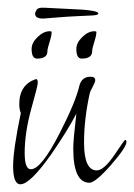

<svg xmlns="http://www.w3.org/2000/svg" viewBox="-20 -482 348 498"><path d="M33 -4Q14 -4 14 -51Q14 -72 19 -106.5Q24 -141 34 -189Q30 -198 30 -212Q30 -263 74 -277Q78 -276 78 -267Q78 -260 62 -203Q44 -139 44 -85Q44 -43 60 -43Q87 -43 135 -137Q176 -217 186 -260Q192 -283 215 -283Q227 -283 227 -274Q227 -269 220.5 -257Q214 -245 213 -241Q198 -174 198 -112Q198 -40 231 -40Q249 -40 276 -79Q303 -119 304 -119Q308 -119 308 -114Q308 -100 267 -53Q227 -8 212 -8Q170 -8 170 -97Q170 -108 172 -130.5Q174 -153 178 -187Q166 -164 149.5 -137.5Q133 -111 113 -82Q58 -4 33 -4ZM192 -330Q178 -330 178 -355Q178 -371 193.5 -386Q209 -401 225 -401Q230 -401 230 -399Q230 -390 224.5 -373Q219 -356 219 -349Q219 -330 192 -330ZM76 -330Q62 -330 62 -355Q62 -371 77.5 -386Q93 -401 109 -401Q114 -401 114 -399Q114 -390 108.5 -373Q103 -356 103 -349Q103 -330 76 -330ZM90 -434Q71 -434 71 -447Q71 -450 75 -456.5Q79 -463 95 -462L193 -457Q209 -456 222 -453.5Q235 -451 235 -447Q235 -443 221 -442Q207 -441 179 -440Q156 -439 132 -437Q108 -435 94 -434Z"/></svg>

Font: Shalimar
Style: Regular
Weight: 400
Designer: Robert E. Leuschke
Foundry: Robert E. Leuschke
Version: Version 1.010; ttfautohint (v1.8.3)